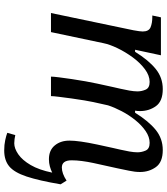

<svg xmlns="http://www.w3.org/2000/svg" viewBox="41 -626 813 936"><g transform="rotate(90 448.0 -158.5)"><path d="M714 228Q686 228 663.5 223Q641 218 628 213L639 174Q647 176 658.5 177.5Q670 179 679 179Q704 179 732.5 159.5Q761 140 785 99Q809 58 822 -6Q808 1 791.5 5.5Q775 10 757 10Q713 10 689.5 -18.5Q666 -47 666 -90Q666 -136 685 -225L702 -303Q705 -317 710 -338Q715 -359 719 -382Q723 -405 723 -422Q723 -442 714.5 -461.5Q706 -481 677 -481Q648 -481 619.5 -461.5Q591 -442 566 -411Q541 -380 522.5 -344.5Q504 -309 494 -278L478 -206Q475 -192 470 -163Q465 -134 460.5 -100.5Q456 -67 452.5 -39Q449 -11 449 0H354Q354 -12 357.5 -39.5Q361 -67 366 -101.5Q371 -136 377 -169Q383 -202 388 -225L405 -303Q408 -317 413 -338Q418 -359 422 -382Q426 -405 426 -422Q426 -442 417.5 -461.5Q409 -481 380 -481Q349 -481 318 -458Q287 -435 260.5 -399Q234 -363 215.5 -324.5Q197 -286 191 -256L137 0H44L128 -402Q131 -416 132.5 -429.5Q134 -443 134 -447Q134 -477 113.5 -485.5Q93 -494 64 -494H56L65 -536H250L223 -410H233Q274 -476 316.5 -510.5Q359 -545 415 -545Q474 -545 498 -511.5Q522 -478 522 -434Q522 -428 521.5 -422Q521 -416 520 -410H530Q571 -476 613.5 -510.5Q656 -545 712 -545Q771 -545 795 -511.5Q819 -478 819 -434Q819 -409 812.5 -379.5Q806 -350 801 -324L775 -206Q769 -178 765.5 -151Q762 -124 762 -101Q762 -53 797 -53Q826 -53 861 -76L879 -47Q861 59 841 119Q821 179 791.5 203.5Q762 228 714 228Z"/></g></svg>

Font: NotoSerif-Italic
Style: Regular
Weight: 400
Italic angle: -12°
Designer: Monotype Design Team
Foundry: Monotype Imaging Inc.
Version: Version 2.007; ttfautohint (v1.8) -l 8 -r 50 -G 200 -x 14 -D